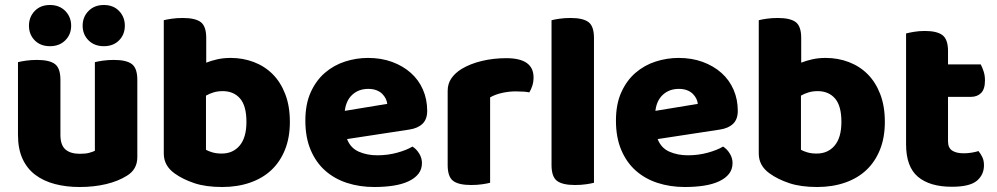

<svg xmlns="http://www.w3.org/2000/svg" viewBox="-20 -733 3992 769"><path d="M52 -484Q63 -487 83.5 -490Q104 -493 128 -493Q178 -493 200 -476.5Q222 -460 222 -413V-193Q222 -152 242 -134.5Q262 -117 300 -117Q323 -117 337.5 -121Q352 -125 360 -129V-484Q371 -487 391.5 -490Q412 -493 436 -493Q486 -493 508 -476.5Q530 -460 530 -413V-104Q530 -54 488 -29Q453 -7 404.5 4.5Q356 16 299 16Q245 16 199.5 4Q154 -8 121 -33Q88 -58 70 -97.5Q52 -137 52 -193ZM265 -630Q265 -595 241.5 -571.5Q218 -548 180 -548Q142 -548 119 -571.5Q96 -595 96 -630Q96 -665 119 -689Q142 -713 180 -713Q218 -713 241.5 -689Q265 -665 265 -630ZM480 -630Q480 -595 457 -571.5Q434 -548 396 -548Q358 -548 334.5 -571.5Q311 -595 311 -630Q311 -665 334.5 -689Q358 -713 396 -713Q434 -713 457 -689Q480 -665 480 -630Z M904 -501Q953 -501 996.5 -484.5Q1040 -468 1072 -436Q1104 -404 1122.5 -356Q1141 -308 1141 -245Q1141 -182 1121.5 -133.5Q1102 -85 1067 -52Q1032 -19 981.5 -1.5Q931 16 870 16Q804 16 758 0.5Q712 -15 680 -38Q636 -69 636 -118V-652Q647 -655 667.5 -658Q688 -661 712 -661Q762 -661 784 -644.5Q806 -628 806 -581V-482Q826 -490 850.5 -495.5Q875 -501 904 -501ZM872 -368Q852 -368 835.5 -363Q819 -358 805 -350V-133Q816 -127 831.5 -122.5Q847 -118 868 -118Q913 -118 940 -150Q967 -182 967 -245Q967 -309 941.5 -338.5Q916 -368 872 -368Z M1370 -176Q1384 -140 1417 -125.5Q1450 -111 1491 -111Q1533 -111 1571 -121.5Q1609 -132 1632 -146Q1648 -136 1659 -118Q1670 -100 1670 -80Q1670 -55 1656 -37Q1642 -19 1616.5 -7Q1591 5 1556 10.5Q1521 16 1479 16Q1420 16 1369.5 -0.5Q1319 -17 1282 -50Q1245 -83 1224 -133Q1203 -183 1203 -250Q1203 -316 1224.5 -363.5Q1246 -411 1281.5 -441.5Q1317 -472 1362 -486.5Q1407 -501 1454 -501Q1507 -501 1550.5 -485Q1594 -469 1625.5 -441Q1657 -413 1674 -374Q1691 -335 1691 -289Q1691 -255 1672 -237Q1653 -219 1619 -214ZM1455 -377Q1417 -377 1391.5 -354Q1366 -331 1361 -289L1531 -317Q1530 -327 1525 -337.5Q1520 -348 1511 -357Q1502 -366 1488 -371.5Q1474 -377 1455 -377Z M1943 -1Q1932 2 1911.5 5Q1891 8 1867 8Q1817 8 1795 -8.5Q1773 -25 1773 -72V-369Q1773 -398 1788 -419.5Q1803 -441 1829 -457Q1864 -478 1910.5 -489Q1957 -500 2008 -500Q2117 -500 2117 -423Q2117 -405 2112 -389.5Q2107 -374 2100 -363Q2081 -367 2045 -367Q2019 -367 1991.5 -361Q1964 -355 1943 -343Z M2283 8Q2233 8 2211 -8.5Q2189 -25 2189 -72V-652Q2200 -655 2220.5 -658Q2241 -661 2265 -661Q2315 -661 2337 -644.5Q2359 -628 2359 -581V-1Q2348 2 2327.5 5Q2307 8 2283 8Z M2614 -176Q2628 -140 2661 -125.5Q2694 -111 2735 -111Q2777 -111 2815 -121.5Q2853 -132 2876 -146Q2892 -136 2903 -118Q2914 -100 2914 -80Q2914 -55 2900 -37Q2886 -19 2860.5 -7Q2835 5 2800 10.5Q2765 16 2723 16Q2664 16 2613.5 -0.5Q2563 -17 2526 -50Q2489 -83 2468 -133Q2447 -183 2447 -250Q2447 -316 2468.5 -363.5Q2490 -411 2525.5 -441.5Q2561 -472 2606 -486.5Q2651 -501 2698 -501Q2751 -501 2794.5 -485Q2838 -469 2869.5 -441Q2901 -413 2918 -374Q2935 -335 2935 -289Q2935 -255 2916 -237Q2897 -219 2863 -214ZM2699 -377Q2661 -377 2635.5 -354Q2610 -331 2605 -289L2775 -317Q2774 -327 2769 -337.5Q2764 -348 2755 -357Q2746 -366 2732 -371.5Q2718 -377 2699 -377Z M3287 -501Q3336 -501 3379.5 -484.5Q3423 -468 3455 -436Q3487 -404 3505.5 -356Q3524 -308 3524 -245Q3524 -182 3504.5 -133.5Q3485 -85 3450 -52Q3415 -19 3364.5 -1.5Q3314 16 3253 16Q3187 16 3141 0.5Q3095 -15 3063 -38Q3019 -69 3019 -118V-652Q3030 -655 3050.5 -658Q3071 -661 3095 -661Q3145 -661 3167 -644.5Q3189 -628 3189 -581V-482Q3209 -490 3233.5 -495.5Q3258 -501 3287 -501ZM3255 -368Q3235 -368 3218.5 -363Q3202 -358 3188 -350V-133Q3199 -127 3214.5 -122.5Q3230 -118 3251 -118Q3296 -118 3323 -150Q3350 -182 3350 -245Q3350 -309 3324.5 -338.5Q3299 -368 3255 -368Z M3792 15Q3704 15 3656.5 -25Q3609 -65 3609 -155V-599Q3620 -602 3640.5 -605.5Q3661 -609 3684 -609Q3733 -609 3755 -592Q3777 -575 3777 -529V-475H3908Q3914 -464 3919.5 -447.5Q3925 -431 3925 -411Q3925 -376 3909.5 -360.5Q3894 -345 3868 -345H3777V-167Q3777 -141 3793.5 -130Q3810 -119 3840 -119Q3855 -119 3871 -121.5Q3887 -124 3899 -128Q3908 -117 3914.5 -103.5Q3921 -90 3921 -71Q3921 -33 3892.5 -9Q3864 15 3792 15Z"/></svg>

Font: Baloo Chettan 2 ExtraBold
Style: Regular
Weight: 800
Designer: Maithili Shingre, Unnati Kotecha and Ek Type
Foundry: Ek Type
Version: Version 1.640;hotconv 1.0.111;makeotfexe 2.5.65597; ttfautoh